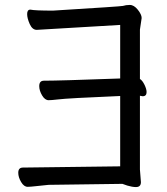

<svg xmlns="http://www.w3.org/2000/svg" viewBox="-20 -741 678 778"><path d="M531 17Q516 17 496 11L476 4L177 8Q155 10 129 13Q103 16 92 16Q77 16 65.5 -3.5Q54 -23 54 -41Q54 -62 73 -62L467 -67V-352Q253 -343 214 -338Q188 -335 177 -335Q162 -335 150.5 -354.5Q139 -374 139 -392Q139 -414 158 -414Q221 -414 467 -423V-640L129 -620Q111 -620 100.5 -643.5Q90 -667 90 -684Q90 -702 103 -702Q121 -698 195 -698Q471 -715 478 -717Q490 -721 506 -721Q523 -721 538.5 -701.5Q554 -682 554 -668L547 -621V-421Q557 -415 565.5 -397.5Q574 -380 574 -368Q574 -351 558 -351L547 -353V-54L551 -3Q551 17 531 17Z"/></svg>

Font: ToneOZ-Pinyin-WenKai-Medium
Style: Medium
Weight: 700
Designer: Fontworks Inc.
Foundry: ToneOZ
Version: Version 0.240331